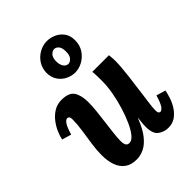

<svg xmlns="http://www.w3.org/2000/svg" viewBox="-227 -917 1050 1050"><g transform="rotate(-45 298.5 -392.0)"><path d="M211 11Q169 11 142.5 -8Q116 -27 103.5 -61.5Q91 -96 91 -143Q91 -180 97.5 -224Q104 -268 110.5 -312Q117 -356 117 -392Q117 -409 111.5 -413.5Q106 -418 101 -418Q90 -418 78 -401Q66 -384 53 -339L-1 -355Q3 -376 14.5 -403Q26 -430 45 -454.5Q64 -479 90 -495Q116 -511 150 -511Q206 -511 225.5 -481Q245 -451 245 -398Q245 -368 241 -330.5Q237 -293 232 -254Q227 -215 223 -180.5Q219 -146 219 -123Q219 -108 222 -98.5Q225 -89 231 -85Q237 -81 247 -81Q264 -81 282.5 -103Q301 -125 318 -162.5Q335 -200 349 -245.5Q363 -291 371.5 -338.5Q380 -386 380 -428Q380 -442 379.5 -465Q379 -488 377 -500H506Q508 -479 508.5 -470.5Q509 -462 509 -452Q509 -431 506.5 -401.5Q504 -372 500 -338Q496 -304 491 -270Q488 -243 484.5 -218Q481 -193 478 -171.5Q475 -150 473.5 -133.5Q472 -117 472 -108Q472 -92 476.5 -87Q481 -82 486 -82Q497 -82 509 -99Q521 -116 534 -161L588 -145Q584 -124 575 -97Q566 -70 550 -45.5Q534 -21 511 -5Q488 11 455 11Q423 11 397 -8Q371 -27 371 -80Q371 -100 373 -114Q375 -128 376 -145H375Q352 -85 325 -51Q298 -17 269 -3Q240 11 211 11ZM309 -563Q282 -563 255.5 -576Q229 -589 212.5 -614Q196 -639 196 -674Q197 -709 214.5 -736Q232 -763 260.5 -779Q289 -795 320 -795Q348 -795 374 -783Q400 -771 417 -747Q434 -723 433 -685Q432 -648 413 -620.5Q394 -593 366 -578Q338 -563 309 -563ZM317 -623Q330 -624 341.5 -636.5Q353 -649 354 -672Q356 -706 344.5 -721Q333 -736 317 -736Q304 -735 292 -723.5Q280 -712 278 -687Q277 -656 288 -639.5Q299 -623 317 -623Z"/></g></svg>

Font: Lora
Style: Italic
Weight: 400
Italic angle: -3°
Designer: Olga Karpushina, Alexei Vanyashin (Cyrillic)
Foundry: Cyreal
Version: Version 3.008